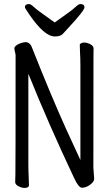

<svg xmlns="http://www.w3.org/2000/svg" viewBox="-20 -916 540 948"><path d="M102 12Q87 12 71 3.5Q55 -5 55 -17Q55 -29 56 -55Q57 -81 57 -641Q57 -650 54 -659.5Q51 -669 51 -680Q55 -691 74 -699.5Q93 -708 111 -708Q130 -704 138 -681Q229 -451 305 -282L377 -126V-589Q377 -631 375 -659L374 -695Q374 -699 380.5 -702.5Q387 -706 395 -706Q410 -706 426 -697.5Q442 -689 442 -677Q442 -665 441.5 -639.5Q441 -614 441 -88Q441 -79 443 -61L445 -33Q445 -19 425 -4Q405 11 385 11Q368 11 346 -37Q221 -301 120 -552V-105Q120 -74 121.5 -45Q123 -16 123 1Q123 5 117 8.5Q111 12 102 12ZM250 -736Q199 -736 125 -844Q103 -876 103 -880Q103 -896 123 -896Q132 -896 146 -882.5Q160 -869 191 -847.5Q222 -826 250 -805Q279 -826 309.5 -847.5Q340 -869 354 -882.5Q368 -896 377 -896Q397 -896 397 -880Q397 -864 319 -780Q301 -761 290 -748.5Q279 -736 250 -736Z"/></svg>

Font: LXGW WenKai Mono Lite
Style: Regular
Weight: 400
Monospace: yes
Designer: LXGW / Fontworks Inc.
Foundry: LXGW / Fontworks Inc.
Version: Version 1.520; June 14, 2025